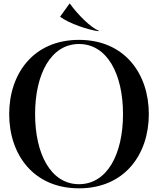

<svg xmlns="http://www.w3.org/2000/svg" viewBox="-20 -1011 860 1045"><path d="M410 14C658 14 790 -170 790 -390C790 -610 658 -794 410 -794C162 -794 30 -610 30 -390C30 -170 162 14 410 14ZM410 -8.5C257.5 -8.5 171 -171.5 171 -390C171 -608.5 257.5 -771.5 410 -771.5C563 -771.5 649.5 -608.5 649.5 -390C649.5 -171.5 563 -8.5 410 -8.5ZM360.5 -991H358L308 -921.5V-919C358.5 -882.5 457.5 -849 516 -841L518 -843.5C473 -861.5 403 -932 360.5 -991Z"/></svg>

Font: Beautique Display
Style: Bold
Weight: 700
Designer: Nhat-Quang Ngo
Version: Version 1.100;Glyphs 3.2.3 (3260)